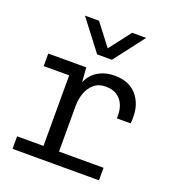

<svg xmlns="http://www.w3.org/2000/svg" viewBox="-136 -859 873 964"><g transform="rotate(20 300.0 -376.5)"><path d="M181 0V-444H45V-511H248L254 -433Q271 -476 309.5 -498.5Q348 -521 397 -521Q473 -521 514 -475Q555 -429 555 -359Q555 -350 555 -342Q555 -334 553 -323H480V-342Q480 -371 469 -396.5Q458 -422 434.5 -438Q411 -454 373 -454Q336 -454 311.5 -433Q287 -412 275.5 -379.5Q264 -347 264 -311V0ZM40 0V-67H502V0ZM480 -753 356 -591H277L153 -753H228L340 -607H293L405 -753Z"/></g></svg>

Font: Chivo Mono Medium Light
Style: Regular
Weight: 300
Monospace: yes
Version: Version 1.008